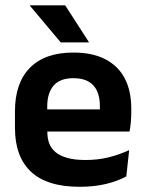

<svg xmlns="http://www.w3.org/2000/svg" viewBox="-20 -706 559 738"><path d="M286.5 12Q160.5 12 99 -46Q37.5 -104 37.5 -214V-278Q37.5 -387 95 -445.5Q152.5 -504 262 -504Q336 -504 385.5 -478Q435 -452 459.8 -404.2Q484.5 -356.5 484.5 -290V-272.5Q484.5 -254.5 482.8 -235.8Q481 -217 478 -200.5H362Q363.5 -228 363.8 -252.8Q364 -277.5 364 -297.5Q364 -332 353 -356.2Q342 -380.5 319.5 -393Q297 -405.5 262 -405.5Q210.5 -405.5 186 -377Q161.5 -348.5 161.5 -296V-250.5L162 -236V-197.5Q162 -174.5 169.2 -155Q176.5 -135.5 193.5 -121.2Q210.5 -107 238.8 -99Q267 -91 309.5 -91Q355.5 -91 397.2 -101.2Q439 -111.5 476.5 -129L465.5 -28Q432 -9.5 386.8 1.2Q341.5 12 286.5 12ZM105.5 -200.5V-285.5H452V-200.5ZM230.5 -685.5 321.5 -544.5V-543H213.5L95 -684V-685.5Z"/></svg>

Font: Anek Bangla SemiBold
Style: Regular
Weight: 600
Designer: Sulekha Rajkumar (Bangla), Yesha Goshar (Latin)
Foundry: Ek Type
Version: Version 1.003